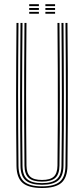

<svg xmlns="http://www.w3.org/2000/svg" viewBox="-20 -912 410 937"><path d="M185 5.5Q119 5.5 90.1 -19.8Q61.2 -45 60.5 -102.8Q59.5 -188.8 59 -275.2Q58.5 -361.8 58.6 -449Q58.8 -536.2 59.2 -624Q59.8 -711.8 60.5 -800H70.2Q69.5 -713.8 68.9 -627.1Q68.2 -540.5 68.2 -453.6Q68.2 -366.8 68.8 -279.2Q69.2 -191.8 70.2 -103Q71 -48 98.2 -25.2Q125.5 -2.5 185 -2.5Q244.5 -2.5 271.6 -25.2Q298.8 -48 299.5 -103Q300.8 -189 301.1 -275.5Q301.5 -362 301.5 -449.1Q301.5 -536.2 300.9 -624.1Q300.2 -712 299.5 -800H309.2Q310.5 -682.2 311 -566.9Q311.5 -451.5 311.1 -336.1Q310.8 -220.8 309.2 -102.8Q308.5 -45 279.6 -19.8Q250.8 5.5 185 5.5ZM185 -10.2Q130.8 -10.2 105.6 -31.4Q80.5 -52.5 80 -103.2Q79 -189.2 78.5 -275.9Q78 -362.5 78.1 -449.4Q78.2 -536.2 78.8 -624Q79.2 -711.8 80 -800H89.8Q89 -713.2 88.5 -626.6Q88 -540 87.9 -453.1Q87.8 -366.2 88.2 -278.9Q88.8 -191.5 89.8 -103.2Q90.2 -57 112.8 -37.6Q135.2 -18.2 185 -18.2Q234.5 -18.2 257 -37.6Q279.5 -57 280 -103.2Q281.2 -189.2 281.6 -275.9Q282 -362.5 281.9 -449.5Q281.8 -536.5 281.2 -624.1Q280.8 -711.8 280 -800H289.8Q290.5 -712 291.1 -625.2Q291.8 -538.5 291.8 -452Q291.8 -365.5 291.4 -278.5Q291 -191.5 289.8 -103.2Q289.2 -52.5 264.1 -31.4Q239 -10.2 185 -10.2ZM185 -25.8Q139.8 -25.8 119.9 -43.9Q100 -62 99.5 -103.5Q98 -219 97.8 -334.2Q97.5 -449.5 98 -565.8Q98.5 -682 99.5 -800H109.2Q108.5 -713.5 108 -626.5Q107.5 -539.5 107.4 -452.2Q107.2 -365 107.8 -277.8Q108.2 -190.5 109.2 -103.5Q109.8 -66.5 127.2 -50.1Q144.8 -33.8 185 -33.8Q225.2 -33.8 242.6 -50.1Q260 -66.5 260.5 -103.5Q262 -219.2 262.2 -334.5Q262.5 -449.8 262 -565.9Q261.5 -682 260.5 -800H270.2Q271 -712.2 271.5 -624.9Q272 -537.5 272.1 -450.6Q272.2 -363.8 271.9 -277Q271.5 -190.2 270.2 -103.5Q269.8 -61.8 249.8 -43.8Q229.8 -25.8 185 -25.8ZM201.5 -882.2V-891.5H248.8V-882.2ZM122.5 -845V-854.2H169.8V-845ZM122.5 -863.5V-873H169.8V-863.5ZM122.5 -882.2V-891.5H169.8V-882.2ZM201.5 -845V-854.2H248.8V-845ZM201.5 -863.5V-873H248.8V-863.5Z"/></svg>

Font: Big Shoulders Inline Text Thin ExtraLight
Style: Regular
Weight: 250
Version: Version 2.002